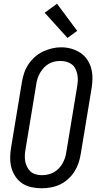

<svg xmlns="http://www.w3.org/2000/svg" viewBox="-20 -999 540 1027"><path d="M202 8Q174 8 147 2Q120 -4 98.5 -18.5Q77 -33 62 -55.5Q47 -78 40.5 -104Q34 -130 34.5 -158Q35 -186 40 -214L97 -559Q101 -584 109 -608Q117 -632 131.5 -654Q146 -676 166 -694Q186 -712 209.5 -723Q233 -734 257.5 -740Q282 -746 307 -746Q335 -746 361.5 -738.5Q388 -731 410 -716.5Q432 -702 447 -679.5Q462 -657 468.5 -631Q475 -605 474.5 -577Q474 -549 469 -521L412 -176Q408 -151 400 -127Q392 -103 378 -81Q364 -59 344 -41Q324 -23 300.5 -12Q277 -1 252 3.5Q227 8 202 8ZM204 -62Q220 -62 236 -65.5Q252 -69 267 -77Q282 -85 294 -97.5Q306 -110 314.5 -125Q323 -140 328 -155.5Q333 -171 335 -187L392 -532Q395 -549 396 -566Q397 -583 394 -599Q391 -615 384 -630Q377 -645 364.5 -654.5Q352 -664 336 -668.5Q320 -673 303 -673Q287 -673 271 -669.5Q255 -666 240.5 -657.5Q226 -649 214.5 -636.5Q203 -624 194.5 -609.5Q186 -595 181 -579.5Q176 -564 174 -548L117 -203Q114 -186 113 -169Q112 -152 115 -136Q118 -120 125 -106Q132 -92 143.5 -81.5Q155 -71 171 -66.5Q187 -62 204 -62ZM341 -796 219 -931 285 -979 393 -834Z"/></svg>

Font: Iosevka Slab Oblique
Style: Regular
Weight: 400
Italic angle: -9°
Monospace: yes
Designer: Belleve Invis
Foundry: Belleve Invis
Version: Version 11.1.1; ttfautohint (v1.8.3)